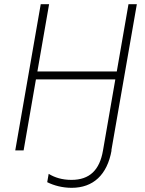

<svg xmlns="http://www.w3.org/2000/svg" viewBox="-20 -720 696 919"><path d="M595 -700 539 -378H159L215 -700H175L53 0H93L152 -340H532L473 0C457 94 409 141 322 141C278 141 242 130 213 112L206 152C238 168 279 179 323 179C426 179 493 117 514 0H513L635 -700Z"/></svg>

Font: Fixel Text 20240404 ExtraLight
Style: Italic
Weight: 200
Width: 4
Italic angle: -10°
Designer: AlfaBravo + MacPaw
Foundry: Kyrylo Tkachov, Marchela Mozhyna, Serhii Makarenko, Maria Weinstein, Zakhar Kryvoshyya
Version: Version 1.211;Glyphs 3.2 (3225)